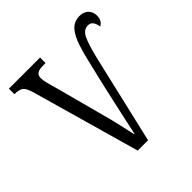

<svg xmlns="http://www.w3.org/2000/svg" viewBox="-153 -652 763 763"><g transform="rotate(-45 228.5 -271.0)"><path d="M64 -452Q55 -485 43.5 -495Q32 -505 4 -505V-536H179V-505H168Q143 -505 133 -498.5Q123 -492 123 -475Q123 -465 128 -444.5Q133 -424 139 -405L192 -206Q203 -167 212.5 -125.5Q222 -84 228 -56H230Q243 -116 261.5 -200.5Q280 -285 301 -371Q312 -421 324.5 -459.5Q337 -498 356 -520Q375 -542 407 -542Q430 -542 443.5 -528.5Q457 -515 457 -494Q457 -478 451 -468.5Q445 -459 435 -454Q430 -492 404 -492Q379 -492 365.5 -464Q352 -436 336 -369L250 0H192Z"/></g></svg>

Font: Noto Serif ExtraCondensed Light
Style: Regular
Weight: 300
Width: 2
Designer: Monotype Design Team
Foundry: Monotype Imaging Inc.
Version: Version 2.014; ttfautohint (v1.8.4.7-5d5b)